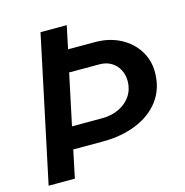

<svg xmlns="http://www.w3.org/2000/svg" viewBox="-104 -795 857 891"><g transform="rotate(-15 325.0 -349.0)"><path d="M169 -698H295L272 -588H402Q469 -588 522 -560.5Q575 -533 604.5 -486Q634 -439 634 -382Q634 -304 593 -248Q552 -192 480 -162.5Q408 -133 317 -133H175L147 0H21ZM341 -238Q387 -238 423.5 -255.5Q460 -273 480.5 -304Q501 -335 501 -375Q501 -404 488.5 -428.5Q476 -453 452 -468Q428 -483 394 -483H249L197 -238Z"/></g></svg>

Font: Azeret Mono Medium
Style: Italic
Weight: 500
Italic angle: -12°
Designer: Martin Vácha
Foundry: Displaay
Version: Version 1.000; Glyphs 3.0.3, build 3074